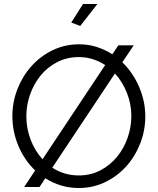

<svg xmlns="http://www.w3.org/2000/svg" viewBox="-20 -937 791 962"><path d="M650 -710 593 -625Q647 -572 677.5 -500.5Q708 -429 708 -354Q708 -283 682.5 -218Q657 -153 612.5 -103.5Q568 -54 507 -24.5Q446 5 375 5Q327 5 285 -8Q243 -21 207 -44L178 0H101L156 -83Q102 -135 72 -206.5Q42 -278 42 -355Q42 -426 67.5 -491Q93 -556 138 -606Q183 -656 244 -685.5Q305 -715 376 -715Q424 -715 465.5 -701.5Q507 -688 543 -665L573 -710ZM112 -355Q112 -293 133.5 -237Q155 -181 193 -139L507 -611Q478 -630 445 -640.5Q412 -651 375 -651Q315 -651 266 -625.5Q217 -600 183 -558Q149 -516 130.5 -463Q112 -410 112 -355ZM638 -355Q638 -416 616 -471.5Q594 -527 556 -569L242 -97Q301 -58 375 -58Q435 -58 484 -84Q533 -110 567 -152Q601 -194 619.5 -247Q638 -300 638 -355ZM382 -807 337 -824 396 -917H468Z"/></svg>

Font: Boldmen
Style: Regular
Weight: 400
Designer: Matt McInerney, Pablo Impallari, Rodrigo Fuenzalida
Foundry: LIVING CONCEPT
Version: Version 1.000